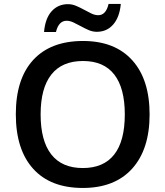

<svg xmlns="http://www.w3.org/2000/svg" viewBox="-20 -930 827 960"><path d="M59.1 0ZM728 -357.9Q728 -183.6 640.9 -86.9Q553.7 9.8 394 9.8Q232.4 9.8 145.8 -86.2Q59.1 -182.1 59.1 -358.9Q59.1 -535.6 146.2 -630.4Q233.4 -725.1 395 -725.1Q554.2 -725.1 641.1 -628.9Q728 -532.7 728 -357.9ZM183.1 -357.9Q183.1 -226.1 236.3 -158Q289.6 -89.8 394 -89.8Q498 -89.8 551 -157.2Q604 -224.6 604 -357.9Q604 -489.3 551.5 -557.1Q499 -625 395 -625Q290 -625 236.6 -557.1Q183.1 -489.3 183.1 -357.9ZM463.9 -771Q443.4 -771 423.6 -779.5Q403.8 -788.1 384.8 -798.6Q365.7 -809.1 347.7 -817.6Q329.6 -826.2 313 -826.2Q273.4 -826.2 259.8 -770H200.2Q206.1 -837.9 238 -873.5Q270 -909.2 319.8 -909.2Q340.8 -909.2 360.8 -900.6Q380.9 -892.1 399.9 -881.6Q418.9 -871.1 436.8 -862.5Q454.6 -854 471.2 -854Q509.8 -854 522.9 -910.2H584Q578.1 -844.7 546.4 -807.9Q514.6 -771 463.9 -771Z"/></svg>

Font: Open Sans Semibold
Style: Regular
Weight: 600
Foundry: Ascender Corporation
Version: Version 1.10